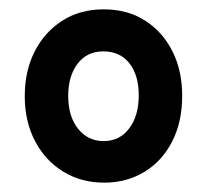

<svg xmlns="http://www.w3.org/2000/svg" viewBox="-20 -697 436 411"><path d="M203 -306Q154 -306 115.5 -329.5Q77 -353 55 -395Q33 -437 33 -491Q33 -545 54 -586.5Q75 -628 113 -652.5Q151 -677 202 -677Q253 -677 290.5 -653Q328 -629 349 -587.5Q370 -546 370 -492Q370 -436 348.5 -394Q327 -352 289 -329Q251 -306 203 -306ZM202 -395Q236 -395 256.5 -422Q277 -449 277 -493Q277 -536 257 -561.5Q237 -587 201 -587Q166 -587 146 -560.5Q126 -534 126 -492Q126 -448 147 -421.5Q168 -395 202 -395Z"/></svg>

Font: Fredoka SemiCondensed Medium
Style: Regular
Weight: 500
Width: 4
Designer: Ben Nathan
Foundry: Milena B. Brandão, Ben Nathan
Version: Version 2.001